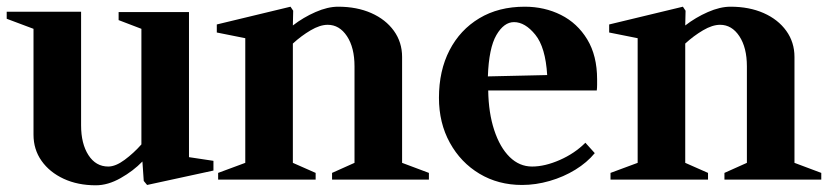

<svg xmlns="http://www.w3.org/2000/svg" viewBox="-34 -536 2475 573"><path d="M252 17Q198 17 156 -2.5Q114 -22 90 -56Q66 -90 66 -134V-450L-14 -480V-501H208V-162Q208 -107 230 -73Q252 -39 289 -39Q311 -39 338 -59Q365 -79 388 -105V-450L320 -476V-500H530V-67L603 -56V-27L405 16L395 4L391 -54Q364 -26 326 -4.5Q288 17 252 17Z M617 0V-20L698 -50V-422L613 -439V-463L833 -516L841 -504L840 -460Q871 -484 907.5 -500Q944 -516 975 -516Q1031 -516 1074 -497Q1117 -478 1141.5 -444Q1166 -410 1166 -366V-50L1246 -20V0H957V-20L1024 -50V-338Q1024 -394 1001.5 -428Q979 -462 944 -462Q921 -462 893 -445.5Q865 -429 840 -406V-50L908 -20V0Z M1524 16Q1453 16 1397 -17.5Q1341 -51 1308.5 -110Q1276 -169 1276 -244Q1276 -325 1307.5 -386Q1339 -447 1396.5 -481.5Q1454 -516 1532 -516Q1591 -516 1640 -491.5Q1689 -467 1718.5 -418.5Q1748 -370 1748 -299Q1748 -292 1748 -283Q1748 -274 1747 -266H1423Q1424 -199 1441 -147.5Q1458 -96 1487 -67.5Q1516 -39 1554 -39Q1592 -39 1636.5 -58.5Q1681 -78 1713 -110L1741 -79Q1718 -51 1683 -29.5Q1648 -8 1606.5 4Q1565 16 1524 16ZM1500 -470Q1470 -470 1447.5 -431.5Q1425 -393 1422 -308L1599 -312Q1594 -395 1563.5 -432.5Q1533 -470 1500 -470Z M1788 0V-20L1869 -50V-422L1784 -439V-463L2004 -516L2012 -504L2011 -460Q2042 -484 2078.5 -500Q2115 -516 2146 -516Q2202 -516 2245 -497Q2288 -478 2312.5 -444Q2337 -410 2337 -366V-50L2417 -20V0H2128V-20L2195 -50V-338Q2195 -394 2172.5 -428Q2150 -462 2115 -462Q2092 -462 2064 -445.5Q2036 -429 2011 -406V-50L2079 -20V0Z"/></svg>

Font: Wittgenstein
Style: Bold
Weight: 700
Designer: Jörg Drees
Foundry: Jörg Drees
Version: Version 1.303; ttfautohint (v1.8.4.7-5d5b)